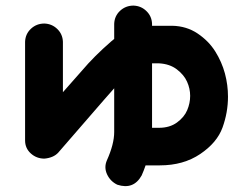

<svg xmlns="http://www.w3.org/2000/svg" viewBox="-20 -625 872 669"><path d="M445.3 -605.5Q471.7 -604.5 490.2 -586.4Q508.8 -568.4 509.8 -542V-535.2H580.1Q629.9 -534.2 668.5 -508.3Q707 -482.4 730 -445.8Q752.9 -409.2 763.7 -369.1Q774.4 -329.1 774.4 -288.1Q774.4 -233.4 755.4 -180.7Q736.3 -127.9 677.7 -88.4Q619.1 -48.8 537.1 -48.8H487.3Q481.4 -31.2 473.6 -13.7Q445.3 37.1 388.7 18.6Q364.3 6.8 353 -17.6Q341.8 -42 352.5 -66.4Q377.9 -123 377.9 -165V-317.4Q357.4 -293.9 341.8 -276.4L182.6 -92.8Q166 -75.2 134.8 -72.3Q107.4 -72.3 87.4 -90.3Q67.4 -108.4 67.4 -135.7V-479.5Q68.4 -506.8 87.9 -524.9Q107.4 -543 134.8 -543Q161.1 -542 179.7 -523.9Q198.2 -505.9 199.2 -479.5V-303.7L265.6 -378.9Q307.6 -428.7 367.2 -480.5Q372.1 -484.4 377.9 -489.3V-542Q378.9 -569.3 398.4 -587.4Q418 -605.5 445.3 -605.5ZM534.2 -179.7Q571.3 -179.7 596.7 -198.2Q622.1 -216.8 632.3 -241.2Q642.6 -265.6 642.6 -291Q642.6 -316.4 631.8 -340.3Q621.1 -364.3 596.2 -383.3Q571.3 -402.3 534.2 -404.3H509.8V-179.7Z"/></svg>

Font: Nico Moji
Style: Regular
Weight: 400
Version: Version 1.02